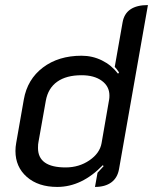

<svg xmlns="http://www.w3.org/2000/svg" viewBox="-20 -729 604 758"><path d="M41 -133Q41 -149 44 -165L74 -336Q88 -416 149.5 -462.5Q211 -509 302 -509Q345 -509 382.5 -490.5Q420 -472 446 -438L450 -443Q440 -458 433 -465L464 -641Q476 -709 564 -709L450 -62Q444 -27 419.5 -9Q395 9 355 9L365 -47L389 -73L386 -77Q303 9 206 9Q131 9 86 -30.5Q41 -70 41 -133ZM381 -164 411 -337Q412 -342 412 -352Q412 -388 382 -410Q352 -432 302 -432Q242 -432 206 -406.5Q170 -381 161 -332L132 -169Q130 -161 130 -145Q130 -68 239 -68Q292 -68 333 -96Q374 -124 381 -164Z"/></svg>

Font: K2D
Style: Italic
Weight: 400
Italic angle: -10°
Designer: Katatrad Aksorn Co.,Ltd.
Foundry: Cadson Demak Co.,Ltd.
Version: Version 1.000; ttfautohint (v1.6)